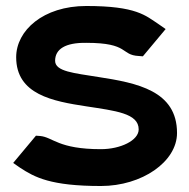

<svg xmlns="http://www.w3.org/2000/svg" viewBox="-20 -610 630 641"><path d="M444 -423 457 -422 533 -513 510 -529C466 -558 436 -590 268 -590C124 -590 34 -508 34 -419C34 -294 157 -272 268 -255C365 -240 443 -232 443 -178C443 -141 382 -112 317 -112C174 -112 157 -152 114 -156L100 -157L24 -66L47 -50C96 -18 149 11 317 11C454 11 571 -70 571 -166C571 -307 438 -333 308 -353C228 -366 164 -371 164 -407C164 -446 198 -468 268 -467C413 -467 381 -426 444 -423Z"/></svg>

Font: Charger
Style: Hemi
Weight: 900
Designer: Jasper
Foundry: Cannot Into Space Fonts
Version: Version 0.99